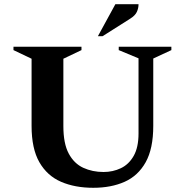

<svg xmlns="http://www.w3.org/2000/svg" viewBox="-20 -882 878 912"><path d="M423 10Q336 10 270 -18.5Q204 -47 167 -111.5Q130 -176 130 -284V-603L44 -644V-660H367V-644L281 -603V-283Q281 -200 306.5 -152.5Q332 -105 375.5 -85Q419 -65 472 -65Q516 -65 554 -83Q592 -101 615 -141.5Q638 -182 638 -248V-605L544 -644V-660H794V-644L708 -604V-284Q708 -176 672 -111.5Q636 -47 572 -18.5Q508 10 423 10ZM445 -710 528 -862H638Q638 -843 630 -825.5Q622 -808 598 -793L467 -710Z"/></svg>

Font: Spectral SC
Style: Bold
Weight: 700
Designer: Jean-Baptiste Levee
Foundry: Production Type
Version: Version 2.001